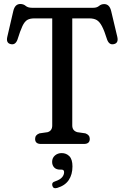

<svg xmlns="http://www.w3.org/2000/svg" viewBox="-20 -740 640 987"><path d="M144.5 -700H459.5Q478 -700 489.2 -709.5Q500.5 -719 515.5 -719Q543 -719 551.5 -683L583 -550.5Q590.5 -518 564.5 -513Q541.5 -508 531 -535.5Q516.5 -582 504 -605.5Q491.5 -629 476.8 -637.2Q462 -645.5 439 -645.5H351.5V-95Q351.5 -68 377.5 -60.5L419 -54.5Q441.5 -46.5 441.5 -26Q441.5 0 411.5 0H190.5Q160.5 0 160.5 -26Q160.5 -46.5 183 -54.5L224.5 -60.5Q248.5 -67.5 248.5 -95V-645.5H156.5Q134 -645.5 120.2 -637.5Q106.5 -629.5 95.2 -605.8Q84 -582 69.5 -535.5Q59 -508 36 -513Q10 -518 17.5 -550.5L48.5 -684Q57 -719.5 84.5 -719.5Q100.5 -719.5 112 -709.8Q123.5 -700 144.5 -700ZM289 132Q269 132 258.5 120.8Q248 109.5 248 92Q248 72 262.2 59.5Q276.5 47 297 47Q321 47 336.8 63.2Q352.5 79.5 352.5 115.5Q352.5 157 333.5 185.5Q314.5 214 274 226Q253.5 232 249 214.5Q244.5 197.5 264 192Q289 183.5 299.2 171.2Q309.5 159 309.5 145Q309.5 132 296.5 132Z"/></svg>

Font: Fraunces 144pt SuperSoft
Style: Regular
Weight: 400
Version: Version 1.000;[b76b70a41]